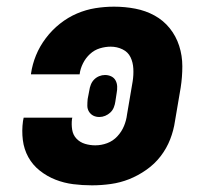

<svg xmlns="http://www.w3.org/2000/svg" viewBox="-20 -548 640 576"><path d="M256 8Q227 8 199.5 4.5Q172 1 146.5 -9Q121 -19 99.5 -36Q78 -53 65 -76.5Q52 -100 48.5 -128Q45 -156 49 -185L51 -195H197L196 -191Q194 -175 196.5 -159Q199 -143 209.5 -132Q220 -121 235 -116.5Q250 -112 266 -112Q284 -112 301.5 -118.5Q319 -125 332 -139Q345 -153 352 -170Q359 -187 361 -204L378 -304Q381 -323 380 -342Q379 -361 371.5 -376.5Q364 -392 347.5 -400Q331 -408 312 -408Q296 -408 279.5 -403Q263 -398 250 -386Q237 -374 229 -358Q221 -342 219 -326V-325H73V-327Q77 -355 88 -382Q99 -409 117.5 -433.5Q136 -458 160 -477Q184 -496 211 -507.5Q238 -519 266 -523.5Q294 -528 322 -528Q355 -528 386 -522Q417 -516 443.5 -501.5Q470 -487 489 -463.5Q508 -440 517.5 -410.5Q527 -381 527 -349Q527 -317 522 -285L505 -185Q501 -157 490.5 -130Q480 -103 462 -79.5Q444 -56 419 -38.5Q394 -21 367.5 -10.5Q341 0 312.5 4Q284 8 256 8ZM278 -197Q268 -197 260 -201Q252 -205 247 -213Q242 -221 242 -231Q242 -241 243 -251L248 -277Q249 -285 252.5 -294Q256 -303 262.5 -309.5Q269 -316 277.5 -319.5Q286 -323 295 -323Q305 -323 313.5 -319Q322 -315 326.5 -307Q331 -299 331.5 -289Q332 -279 330 -269L326 -243Q325 -235 321.5 -226Q318 -217 311 -210.5Q304 -204 295.5 -200.5Q287 -197 278 -197Z"/></svg>

Font: Iosevka Heavy Extended Oblique
Style: Regular
Weight: 900
Width: 7
Italic angle: -9°
Monospace: yes
Designer: Belleve Invis
Foundry: Belleve Invis
Version: Version 32.5.0; ttfautohint (v1.8.4)